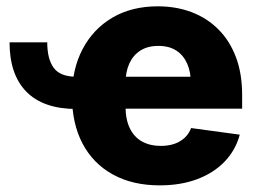

<svg xmlns="http://www.w3.org/2000/svg" viewBox="-20 -568 807 599"><path d="M218.8 -228Q115.7 -228 62.7 -281.5Q9.8 -335 9.8 -436H127.4Q127.4 -383.8 147.7 -356.2Q168 -328.6 218.8 -328.6ZM478 10.3Q393.6 10.3 332 -23.7Q270.5 -57.6 237.5 -120.1Q204.6 -182.6 204.6 -268.6Q204.6 -352.1 237.8 -415Q271 -478 331.1 -513.2Q391.1 -548.3 472.2 -548.3Q529.8 -548.3 577.9 -530Q626 -511.7 661.4 -476.3Q696.8 -440.9 716.1 -389.6Q735.4 -338.4 735.4 -272V-229H263.7V-328.6H654.8L575.7 -305.2Q575.7 -342.8 564 -369.4Q552.2 -396 529.8 -410.4Q507.3 -424.8 474.1 -424.8Q440.9 -424.8 418.2 -410.4Q395.5 -396 383.5 -369.9Q371.6 -343.8 371.6 -308.1V-236.3Q371.6 -195.8 385 -168Q398.4 -140.1 423.3 -126.5Q448.2 -112.8 481.4 -112.8Q504.9 -112.8 523.7 -119.1Q542.5 -125.5 556.2 -138.2Q569.8 -150.9 576.2 -168.5L728 -147.9Q715.3 -100.1 681.4 -64.5Q647.5 -28.8 595.9 -9.3Q544.4 10.3 478 10.3Z"/></svg>

Font: Inter 17pt ExtraBold
Style: Regular
Weight: 800
Version: Version 4.001;git-66647c0bb